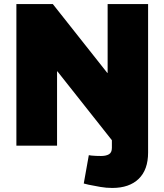

<svg xmlns="http://www.w3.org/2000/svg" viewBox="-20 -720 813 949"><path d="M61 0V-700H241L510 -360H512V-700H712V34Q712 119 665.5 164Q619 209 535 209Q505 209 476.5 204Q448 199 418 193L394 187L419 47L433 49Q443 50 455 50.5Q467 51 480 51Q504 51 518.5 42.5Q533 34 533 11V-27L264 -367H262V0Z"/></svg>

Font: REM ExtraBold
Style: Regular
Weight: 800
Designer: Octavio Pardo
Foundry: Ashler Design
Version: Version 1.005;gftools[0.9.28]